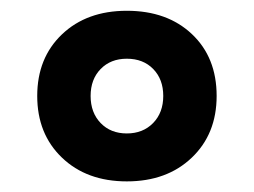

<svg xmlns="http://www.w3.org/2000/svg" viewBox="-20 -530 476 360"><path d="M217.8 -509.8Q293.5 -509.8 339.8 -466.1Q386.2 -422.4 386.2 -350.1Q386.2 -278.8 339.6 -234.4Q293 -189.9 217.8 -189.9Q142.6 -189.9 96.2 -234.4Q49.8 -278.8 49.8 -350.1Q49.8 -421.4 96.2 -465.6Q142.6 -509.8 217.8 -509.8ZM217.8 -419.9Q187.5 -419.9 168.7 -400.6Q149.9 -381.3 149.9 -350.1Q149.9 -318.8 168.7 -299.3Q187.5 -279.8 217.8 -279.8Q248 -279.8 267.1 -299.3Q286.1 -318.8 286.1 -350.1Q286.1 -381.3 267.3 -400.6Q248.5 -419.9 217.8 -419.9Z"/></svg>

Font: Optician Sans
Style: Regular
Weight: 400
Designer: Fábio Duarte Martins, Simen Schikulski
Version: Version 1.002